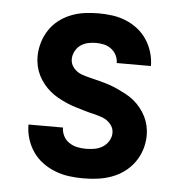

<svg xmlns="http://www.w3.org/2000/svg" viewBox="-44 -570 588 621"><g transform="rotate(5 250.0 -260.0)"><path d="M248 8Q225 8 202 5Q179 2 157 -6.5Q135 -15 116 -29Q97 -43 84 -62Q71 -81 64 -103.5Q57 -126 57 -150H169Q169 -136 175.5 -123Q182 -110 194 -102Q206 -94 220 -91Q234 -88 248 -88Q263 -88 277 -90.5Q291 -93 303 -100.5Q315 -108 322.5 -120.5Q330 -133 330 -147Q330 -163 319 -175.5Q308 -188 293.5 -193.5Q279 -199 263.5 -202.5Q248 -206 233 -210.5Q218 -215 203 -219.5Q188 -224 173.5 -230.5Q159 -237 145.5 -244.5Q132 -252 120 -262Q108 -272 98 -284.5Q88 -297 81 -311Q74 -325 70.5 -340.5Q67 -356 67 -372Q67 -394 73.5 -416.5Q80 -439 92.5 -458Q105 -477 123 -491Q141 -505 162.5 -513.5Q184 -522 206.5 -525Q229 -528 252 -528Q274 -528 296.5 -525Q319 -522 340 -513.5Q361 -505 379 -491Q397 -477 409.5 -458Q422 -439 428.5 -417Q435 -395 435 -373H324Q324 -386 318 -398Q312 -410 301.5 -418Q291 -426 278 -429Q265 -432 252 -432Q238 -432 225 -429Q212 -426 201.5 -418.5Q191 -411 184.5 -398.5Q178 -386 178 -373Q178 -357 188.5 -344.5Q199 -332 214 -326.5Q229 -321 244 -317.5Q259 -314 274.5 -310Q290 -306 305 -301Q320 -296 334 -289.5Q348 -283 362 -275.5Q376 -268 388 -258Q400 -248 410 -235.5Q420 -223 427 -209Q434 -195 437.5 -179.5Q441 -164 441 -149Q441 -125 434 -102.5Q427 -80 413.5 -61Q400 -42 381 -28Q362 -14 340 -6Q318 2 295 5Q272 8 248 8Z"/></g></svg>

Font: Iosevka SS08 Regular
Style: Bold
Weight: 700
Monospace: yes
Designer: Belleve Invis
Foundry: Belleve Invis
Version: Version 16.3.4; ttfautohint (v1.8.4)